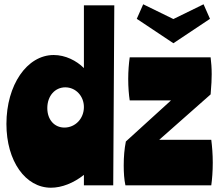

<svg xmlns="http://www.w3.org/2000/svg" viewBox="-20 -866 1029 897"><path d="M514 -841H372V-548C337 -583 285 -609 231 -609C106 -609 10 -469 10 -287C10 -113 99 11 218 11C269 11 324 -11 372 -49V0H509ZM201 -361C201 -418 237 -458 285 -458C334 -458 372 -417 372 -366C372 -311 331 -270 281 -270C234 -270 201 -307 201 -361ZM967 0C971 -28 974 -66 974 -106C974 -145 971 -182 967 -213H724L964 -425C968 -470 969 -498 969 -519C969 -549 967 -574 964 -598H586C582 -570 579 -534 579 -497C579 -458 582 -423 586 -397H779L568 -205C561 -169 558 -134 558 -93C558 -60 560 -27 566 0ZM790 -664 961 -778 931 -846 790 -777 649 -846 619 -778Z"/></svg>

Font: Ranchers
Style: Regular
Weight: 400
Designer: Pablo Impallari, Brenda Gallo
Foundry: Pablo Impallari, Brenda Gallo
Version: Version 1.000